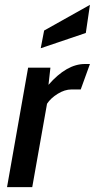

<svg xmlns="http://www.w3.org/2000/svg" viewBox="-20 -772 391 792"><path d="M96 -493H188L180 -422Q255 -508 330 -508H351L313 -403H275Q247 -403 218 -385Q189 -367 174 -344L113 0H9ZM162 -646 351 -752 334 -636 148 -573Z"/></svg>

Font: Cabin Medium
Style: Italic
Weight: 500
Italic angle: -7°
Designer: Pablo Impallari
Foundry: Pablo Impallari. http://www.impallari.com Igino Marini. http://www.ikern.com
Version: Version 2.200